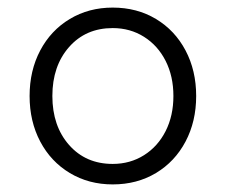

<svg xmlns="http://www.w3.org/2000/svg" viewBox="-20 -481 595 506"><path d="M437 -228Q437 -280 416.5 -320.5Q396 -361 359.5 -384Q323 -407 277 -407Q206 -407 162 -357Q118 -307 118 -228Q118 -149 162 -99Q206 -49 277 -49Q323 -49 359.5 -72Q396 -95 416.5 -135.5Q437 -176 437 -228ZM497 -228Q497 -161 469 -108Q441 -55 391 -25Q341 5 277 5Q214 5 164 -25Q114 -55 86 -108Q58 -161 58 -228Q58 -295 86 -348Q114 -401 164 -431Q214 -461 277 -461Q341 -461 391 -431Q441 -401 469 -348Q497 -295 497 -228Z"/></svg>

Font: SUITE Light
Style: Regular
Weight: 300
Designer: Sun
Foundry: Sun
Version: Version 2.040